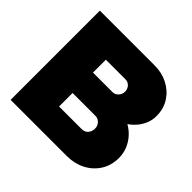

<svg xmlns="http://www.w3.org/2000/svg" viewBox="-169 -882 1065 1065"><g transform="rotate(45 363.0 -350.0)"><path d="M44 0V-700H474Q531 -700 577.5 -676Q624 -652 652 -609Q680 -566 680 -508Q680 -479 669.5 -452Q659 -425 640.5 -402.5Q622 -380 597 -363Q627 -346 649.5 -320.5Q672 -295 684.5 -263.5Q697 -232 697 -197Q697 -138 668.5 -93.5Q640 -49 592 -24.5Q544 0 486 0ZM260 -164H437Q453 -164 464 -171Q475 -178 481.5 -190.5Q488 -203 488 -218Q488 -233 481.5 -244.5Q475 -256 464 -263Q453 -270 437 -270H260ZM260 -430H412Q427 -430 438 -437.5Q449 -445 455 -456.5Q461 -468 461 -481Q461 -495 455 -506Q449 -517 438.5 -524Q428 -531 412 -531H260Z"/></g></svg>

Font: MuseoModerno Thin Black
Style: Regular
Weight: 900
Version: Version 1.002